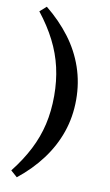

<svg xmlns="http://www.w3.org/2000/svg" viewBox="-98 -774 567 989"><g transform="rotate(10 185.5 -279.0)"><path d="M181 -279Q181 -357 165 -427Q149 -497 115.5 -563Q82 -629 30 -695L64 -725Q137 -666 189 -597Q241 -528 268.5 -448Q296 -368 296 -279Q296 -189 268.5 -109.5Q241 -30 189 39.5Q137 109 64 167L30 137Q82 71 115.5 5.5Q149 -60 165 -129.5Q181 -199 181 -279Z"/></g></svg>

Font: Source Serif 4 36pt
Style: Bold
Weight: 700
Designer: Frank Grießhammer
Foundry: Adobe Systems Incorporated
Version: Version 4.004;hotconv 1.0.116;makeotfexe 2.5.65601